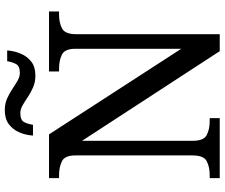

<svg xmlns="http://www.w3.org/2000/svg" viewBox="-88 -851 939 803"><g transform="rotate(-90 381.5 -449.5)"><path d="M38 0V-42H51Q85 -42 109 -54.5Q133 -67 133 -114V-604Q133 -648 108.5 -660Q84 -672 51 -672H38V-714H221L579 -161V-604Q579 -648 554.5 -660Q530 -672 497 -672H484V-714H735V-672H722Q688 -672 664 -659.5Q640 -647 640 -600V0H569L194 -576V-114Q194 -67 218 -54.5Q242 -42 276 -42H289V0ZM467 -771Q440 -771 418 -780.5Q396 -790 377.5 -802.5Q359 -815 342.5 -824.5Q326 -834 310 -834Q280 -834 272 -817.5Q264 -801 261 -781H216Q218 -812 229.5 -838.5Q241 -865 263.5 -882Q286 -899 322 -899Q349 -899 370.5 -889.5Q392 -880 410.5 -867.5Q429 -855 445.5 -845.5Q462 -836 478 -836Q507 -836 515.5 -852.5Q524 -869 527 -889H572Q570 -859 558.5 -832Q547 -805 525 -788Q503 -771 467 -771Z"/></g></svg>

Font: Noto Serif Ahom
Style: Regular
Weight: 400
Designer: Monotype Design Team
Foundry: Monotype Imaging Inc.
Version: Version 2.007; ttfautohint (v1.8.4.7-5d5b)